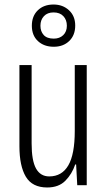

<svg xmlns="http://www.w3.org/2000/svg" viewBox="-20 -820 472 850"><path d="M364 -532V0H322L317 -92H313Q299 -50 269.5 -20Q240 10 189 10Q123 10 94.5 -37.5Q66 -85 66 -173V-532H120V-185Q120 -109 139.5 -74Q159 -39 198 -39Q254 -39 282.5 -88Q311 -137 311 -240V-532ZM218 -613Q175 -613 148 -638Q121 -663 121 -706Q121 -749 147.5 -774.5Q174 -800 217 -800Q258 -800 285.5 -774.5Q313 -749 313 -707Q313 -664 286.5 -638.5Q260 -613 218 -613ZM218 -649Q244 -649 260 -664.5Q276 -680 276 -706Q276 -732 260.5 -748.5Q245 -765 217 -765Q190 -765 174.5 -748.5Q159 -732 159 -706Q159 -681 173.5 -665Q188 -649 218 -649Z"/></svg>

Font: Noto Sans Thai ExtCond Light
Style: Regular
Weight: 300
Width: 2
Designer: Monotype Design Team
Foundry: Monotype Imaging Inc.
Version: Version 2.002; ttfautohint (v1.8.4.7-5d5b)